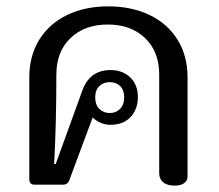

<svg xmlns="http://www.w3.org/2000/svg" viewBox="-20 -580 689 603"><path d="M480 -36V-346Q480 -418 435.5 -460.5Q391 -503 318 -503Q246 -503 201.5 -460.5Q157 -418 157 -346Q157 -191 150 -65H155L238 -294Q261 -360 327 -360Q365 -360 389 -337Q413 -314 413 -275Q413 -237 390 -212.5Q367 -188 327 -188Q311 -188 296 -194.5Q281 -201 271 -211L198 -15Q193 0 178 0H89Q72 0 72 -17V-337Q72 -405 103.5 -455.5Q135 -506 191 -533Q247 -560 320 -560Q393 -560 449.5 -533Q506 -506 537.5 -455.5Q569 -405 569 -337V-25Q569 -13 558.5 -5Q548 3 529 3Q505 3 492.5 -7.5Q480 -18 480 -36ZM370 -274Q370 -297 357.5 -309.5Q345 -322 325 -322Q305 -322 292 -309.5Q279 -297 279 -274Q279 -251 292 -238Q305 -225 325 -225Q344 -225 357 -238Q370 -251 370 -274Z"/></svg>

Font: Maitree Medium
Style: Regular
Weight: 500
Designer: CadsonDemak Team
Foundry: CadsonDemak
Version: Version 1.000